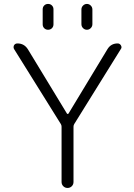

<svg xmlns="http://www.w3.org/2000/svg" viewBox="-20 -974 677 973"><path d="M524.4 -724.6Q542 -753.9 576.2 -753.9Q586.9 -753.9 592.8 -744.1Q595.7 -739.3 595.7 -734.4Q595.7 -729.5 591.8 -724.6L356.4 -345.7Q352.5 -339.8 352.5 -332V-51.8Q352.5 -39.1 343.8 -30.3Q335 -21.5 322.3 -21.5Q309.6 -21.5 300.8 -30.3Q292 -39.1 292 -51.8V-332Q292 -339.8 288.1 -345.7L51.8 -724.6Q48.8 -729.5 48.8 -734.4Q48.8 -739.3 50.8 -744.1Q56.6 -753.9 68.4 -753.9Q102.5 -753.9 121.1 -724.6L319.3 -398.4Q320.3 -396.5 323.2 -396.5Q326.2 -396.5 327.1 -398.4ZM196.3 -850.6V-926.8Q196.3 -938.5 204.1 -946.3Q211.9 -954.1 223.6 -954.1Q235.4 -954.1 243.2 -946.3Q251 -938.5 251 -926.8V-850.6Q251 -838.9 243.2 -831.1Q235.4 -823.2 223.6 -823.2Q211.9 -823.2 204.1 -831.1Q196.3 -838.9 196.3 -850.6ZM392.6 -851.6V-925.8Q392.6 -937.5 400.9 -945.8Q409.2 -954.1 420.4 -954.1Q431.6 -954.1 439.9 -945.8Q448.2 -937.5 448.2 -925.8V-851.6Q448.2 -839.8 439.9 -831.5Q431.6 -823.2 420.4 -823.2Q409.2 -823.2 400.9 -831.5Q392.6 -839.8 392.6 -851.6Z"/></svg>

Font: Gen Jyuu Gothic P Light
Style: Regular
Weight: 200
Designer: [Source Han Sans]
Ryoko NISHIZUKA  (kana & ideographs); Paul D. Hunt (Latin, Greek & Cyrillic); Wenlong ZHANG  (bopomofo
Version: Version 1.002.20150607